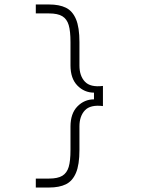

<svg xmlns="http://www.w3.org/2000/svg" viewBox="-20 -736 640 858"><path d="M440 -262Q384 -269 359.5 -243Q335 -217 335 -171V-66Q335 0 319.5 36.5Q304 73 274.5 87.5Q245 102 199 102H140V62H199Q238 62 258.5 49.5Q279 37 287 10Q295 -17 295 -66V-170Q295 -229 326 -260.5Q357 -292 400 -292V-322Q357 -322 326 -353.5Q295 -385 295 -444V-548Q295 -597 287 -624Q279 -651 258.5 -663.5Q238 -676 199 -676H140V-716H199Q245 -716 274.5 -701.5Q304 -687 319.5 -650.5Q335 -614 335 -548V-443Q335 -397 359.5 -371Q384 -345 440 -352Z"/></svg>

Font: Fliege Mono Thin
Style: Regular
Weight: 100
Version: Version 0.020;Glyphs 3.3 (3306)